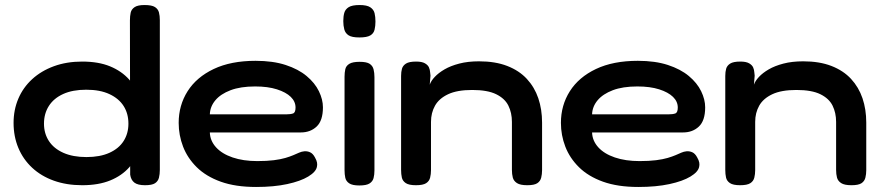

<svg xmlns="http://www.w3.org/2000/svg" viewBox="-20 -728 3512 764"><path d="M307 9Q245 9 194.5 -9Q144 -27 108 -60.5Q72 -94 53 -139.5Q34 -185 34 -239Q34 -291 53 -335.5Q72 -380 108 -413Q144 -446 194.5 -464.5Q245 -483 307 -483Q372 -483 418 -464Q464 -445 494 -411.5Q524 -378 538 -334Q552 -290 552 -239Q553 -186 538.5 -141Q524 -96 494.5 -62.5Q465 -29 418.5 -10Q372 9 307 9ZM324 -103Q378 -103 415.5 -120Q453 -137 472 -167Q491 -197 491 -236Q491 -276 472 -306Q453 -336 415.5 -353.5Q378 -371 323 -371Q269 -371 231.5 -354Q194 -337 174.5 -306.5Q155 -276 155 -236Q155 -197 174.5 -167Q194 -137 232 -120Q270 -103 324 -103ZM557 9Q528 9 514.5 -1.5Q501 -12 498 -33L497 -647Q497 -664 500 -677.5Q503 -691 515.5 -699.5Q528 -708 555 -708Q584 -708 596.5 -700Q609 -692 612.5 -678.5Q616 -665 616 -648V-52Q616 -35 612.5 -21Q609 -7 597 1Q585 9 557 9Z M999 16Q917 16 858.5 -5Q800 -26 763 -62.5Q726 -99 708.5 -144.5Q691 -190 691 -239Q691 -309 726.5 -365Q762 -421 830.5 -453.5Q899 -486 997 -486Q1066 -486 1116.5 -469.5Q1167 -453 1200 -425.5Q1233 -398 1249 -365Q1265 -332 1265 -301Q1265 -248 1240 -224.5Q1215 -201 1177 -201H815Q816 -168 839.5 -142Q863 -116 905.5 -101.5Q948 -87 1004 -87Q1042 -87 1069.5 -90.5Q1097 -94 1115.5 -99.5Q1134 -105 1147 -110.5Q1160 -116 1170 -120.5Q1180 -125 1191 -126Q1203 -127 1214 -122Q1225 -117 1233 -102Q1240 -90 1241.5 -81Q1243 -72 1241 -64Q1237 -44 1206.5 -25.5Q1176 -7 1123 4.5Q1070 16 999 16ZM815 -273H1119Q1136 -273 1146 -276.5Q1156 -280 1156 -300Q1156 -324 1137 -342.5Q1118 -361 1082 -372.5Q1046 -384 995 -384Q937 -384 897.5 -369Q858 -354 837 -329Q816 -304 815 -273Z M1410 10Q1382 10 1369.5 1.5Q1357 -7 1354 -20.5Q1351 -34 1351 -51V-423Q1351 -439 1354 -452.5Q1357 -466 1370 -474Q1383 -482 1411 -482Q1439 -482 1451 -474Q1463 -466 1466.5 -452Q1470 -438 1470 -421V-50Q1470 -33 1466.5 -19.5Q1463 -6 1450.5 2Q1438 10 1410 10ZM1410 -579Q1380 -579 1367 -587.5Q1354 -596 1350 -611Q1346 -626 1346 -644Q1346 -663 1350 -677Q1354 -691 1367.5 -699.5Q1381 -708 1411 -708Q1440 -708 1453.5 -699Q1467 -690 1470.5 -675.5Q1474 -661 1474 -642Q1474 -625 1470.5 -610Q1467 -595 1453.5 -587Q1440 -579 1410 -579Z M1635 9Q1607 9 1594.5 0.5Q1582 -8 1579 -21.5Q1576 -35 1576 -52V-426Q1576 -442 1579.5 -454.5Q1583 -467 1595.5 -475Q1608 -483 1636 -483Q1659 -483 1671 -476Q1683 -469 1687 -459.5Q1691 -450 1691.5 -440.5Q1692 -431 1693 -427L1690 -391Q1695 -406 1710 -422Q1725 -438 1749 -452Q1773 -466 1807.5 -475Q1842 -484 1886 -484Q1951 -484 1998.5 -465.5Q2046 -447 2076.5 -414Q2107 -381 2122 -337Q2137 -293 2137 -240V-51Q2137 -35 2133.5 -21Q2130 -7 2118 1Q2106 9 2078 9Q2050 9 2037 0.5Q2024 -8 2020.5 -21.5Q2017 -35 2017 -52V-243Q2017 -279 2003 -307.5Q1989 -336 1954.5 -353Q1920 -370 1859 -370Q1799 -370 1763 -353Q1727 -336 1711 -307.5Q1695 -279 1695 -243V-51Q1695 -35 1691.5 -21Q1688 -7 1675.5 1Q1663 9 1635 9Z M2520 16Q2438 16 2379.5 -5Q2321 -26 2284 -62.5Q2247 -99 2229.5 -144.5Q2212 -190 2212 -239Q2212 -309 2247.5 -365Q2283 -421 2351.5 -453.5Q2420 -486 2518 -486Q2587 -486 2637.5 -469.5Q2688 -453 2721 -425.5Q2754 -398 2770 -365Q2786 -332 2786 -301Q2786 -248 2761 -224.5Q2736 -201 2698 -201H2336Q2337 -168 2360.5 -142Q2384 -116 2426.5 -101.5Q2469 -87 2525 -87Q2563 -87 2590.5 -90.5Q2618 -94 2636.5 -99.5Q2655 -105 2668 -110.5Q2681 -116 2691 -120.5Q2701 -125 2712 -126Q2724 -127 2735 -122Q2746 -117 2754 -102Q2761 -90 2762.5 -81Q2764 -72 2762 -64Q2758 -44 2727.5 -25.5Q2697 -7 2644 4.5Q2591 16 2520 16ZM2336 -273H2640Q2657 -273 2667 -276.5Q2677 -280 2677 -300Q2677 -324 2658 -342.5Q2639 -361 2603 -372.5Q2567 -384 2516 -384Q2458 -384 2418.5 -369Q2379 -354 2358 -329Q2337 -304 2336 -273Z M2925 9Q2897 9 2884.5 0.5Q2872 -8 2869 -21.5Q2866 -35 2866 -52V-426Q2866 -442 2869.5 -454.5Q2873 -467 2885.5 -475Q2898 -483 2926 -483Q2949 -483 2961 -476Q2973 -469 2977 -459.5Q2981 -450 2981.5 -440.5Q2982 -431 2983 -427L2980 -391Q2985 -406 3000 -422Q3015 -438 3039 -452Q3063 -466 3097.5 -475Q3132 -484 3176 -484Q3241 -484 3288.5 -465.5Q3336 -447 3366.5 -414Q3397 -381 3412 -337Q3427 -293 3427 -240V-51Q3427 -35 3423.5 -21Q3420 -7 3408 1Q3396 9 3368 9Q3340 9 3327 0.5Q3314 -8 3310.5 -21.5Q3307 -35 3307 -52V-243Q3307 -279 3293 -307.5Q3279 -336 3244.5 -353Q3210 -370 3149 -370Q3089 -370 3053 -353Q3017 -336 3001 -307.5Q2985 -279 2985 -243V-51Q2985 -35 2981.5 -21Q2978 -7 2965.5 1Q2953 9 2925 9Z"/></svg>

Font: Fredoka SemiExpanded Medium
Style: Regular
Weight: 500
Width: 6
Designer: Ben Nathan
Foundry: Milena B. Brandão, Ben Nathan
Version: Version 2.001